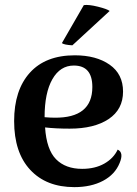

<svg xmlns="http://www.w3.org/2000/svg" viewBox="-20 -754 561 788"><path d="M430 -709 277 -568Q243 -570 234 -577L324 -733Q344 -736 382 -726.5Q420 -717 430 -709ZM463 -140Q489 -128 471 -85Q452 -38 403 -12Q354 14 285 14Q170 14 104 -57Q38 -128 38 -257Q38 -384 102.5 -455.5Q167 -527 287 -527Q375 -527 430 -488.5Q485 -450 485 -378Q485 -305 426 -265.5Q367 -226 266 -226Q209 -226 165 -231Q171 -140 210 -100.5Q249 -61 317 -61Q370 -61 408 -82.5Q446 -104 463 -140ZM283 -485Q227 -485 195 -429Q163 -373 163 -273Q187 -271 203 -271Q359 -269 359 -397Q359 -485 283 -485Z"/></svg>

Font: Arima Koshi Semi Bold
Style: Regular
Weight: 600
Designer: Joana Correia and Natanael Gama
Foundry: NDISCOVER
Version: Version 1.019;PS 001.019;hotconv 1.0.88;makeotf.lib2.5.64775